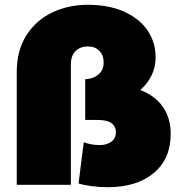

<svg xmlns="http://www.w3.org/2000/svg" viewBox="-20 -772 754 802"><path d="M693 -213Q693 -108 622 -49Q551 10 430 10Q397 10 362.5 5.5Q328 1 308 -6L330 -178Q361 -166 396 -166Q426 -166 445 -180Q464 -194 464 -219Q464 -271 388 -271H336V-441Q371 -443 392 -461.5Q413 -480 413 -511Q413 -541 395 -559.5Q377 -578 348 -578Q315 -578 295.5 -558.5Q276 -539 276 -503V0H50V-472Q50 -561 90 -624Q130 -687 197.5 -719.5Q265 -752 347 -752Q435 -752 499 -723Q563 -694 596.5 -644.5Q630 -595 630 -533Q630 -453 566 -396Q628 -372 660.5 -325.5Q693 -279 693 -213Z"/></svg>

Font: Montserrat Alternates Black
Style: Regular
Weight: 900
Designer: Julieta Ulanovsky
Foundry: Julieta Ulanovsky
Version: Version 7.200